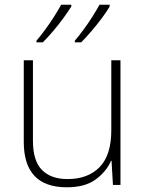

<svg xmlns="http://www.w3.org/2000/svg" viewBox="-20 -852 622 816"><path d="M492 -596V-66H460L454 -169H452Q433 -124 387.5 -90Q342 -56 264 -56Q81 -56 81 -249V-596H120V-253Q120 -169 158 -130Q196 -91 267 -91Q354 -91 403.5 -142Q453 -193 453 -298V-596ZM446 -824Q433 -802 412.5 -774.5Q392 -747 369 -720Q346 -693 325 -672H298V-679Q315 -699 335 -726Q355 -753 373 -781.5Q391 -810 403 -832H446ZM283 -824Q269 -802 249 -774.5Q229 -747 206 -720Q183 -693 162 -672H135V-679Q152 -699 172 -726Q192 -753 210 -781.5Q228 -810 240 -832H283Z"/></svg>

Font: Noto Sans Malayalam UI ExtraLight
Style: Regular
Weight: 200
Designer: Jelle Bosma - Monotype Design Team
Foundry: Monotype Imaging Inc.
Version: Version 2.104; ttfautohint (v1.8.4.7-5d5b)